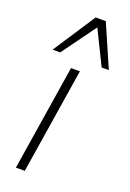

<svg xmlns="http://www.w3.org/2000/svg" viewBox="-145 -801 578 854"><g transform="rotate(20 144.0 -374.5)"><path d="M48 0 127 -500H169L90 0ZM22 -549 153 -749H201L288 -549H254L175 -710L58 -549Z"/></g></svg>

Font: Mulish ExtraLight ExtraLight
Style: Italic
Weight: 250
Italic angle: -9°
Version: Version 3.603